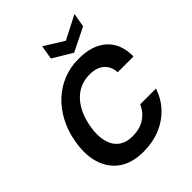

<svg xmlns="http://www.w3.org/2000/svg" viewBox="-256 -1084 1244 1244"><g transform="rotate(-45 365.5 -462.0)"><path d="M329 12Q226 12 160.5 -33.5Q95 -79 69.5 -160.5Q44 -242 63 -349Q77 -429 111.5 -495.5Q146 -562 197.5 -610.5Q249 -659 314.5 -685.5Q380 -712 457 -712Q583 -712 651.5 -649Q720 -586 719 -471H574Q571 -527 535 -558.5Q499 -590 434 -590Q389 -590 350.5 -573.5Q312 -557 282 -525.5Q252 -494 231.5 -449.5Q211 -405 201 -349Q188 -275 201.5 -221Q215 -167 252.5 -138Q290 -109 349 -109Q415 -109 461 -138.5Q507 -168 530 -221H675Q650 -148 600.5 -96Q551 -44 482 -16Q413 12 329 12ZM643 -936 626 -840 464 -760 331 -840 347 -936 481 -853Z"/></g></svg>

Font: DM Sans 9pt
Style: Bold Italic
Weight: 700
Italic angle: -10°
Version: Version 4.004;gftools[0.9.30]